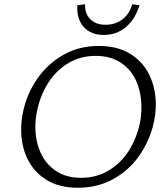

<svg xmlns="http://www.w3.org/2000/svg" viewBox="-20 -881 783 907"><path d="M639 -856 605 -861Q591 -814 557.5 -789Q524 -764 478 -764Q433 -764 406.5 -790.5Q380 -817 382 -861L345 -856Q342 -790 376 -753Q410 -716 470 -716Q530 -716 574 -752.5Q618 -789 639 -856ZM80 -268Q80 -311 89 -353Q106 -435 154 -506Q202 -577 277 -620.5Q352 -664 446 -664Q535 -664 595.5 -626.5Q656 -589 686 -526Q716 -463 716 -387Q716 -346 707 -304Q689 -221 641 -150Q593 -79 517.5 -36.5Q442 6 348 6Q260 6 200 -31Q140 -68 110 -130Q80 -192 80 -268ZM640 -296Q648 -331 648 -375Q648 -441 624.5 -496Q601 -551 552 -584Q503 -617 432 -617Q359 -617 301.5 -582Q244 -547 207.5 -489Q171 -431 156 -362Q147 -322 147 -282Q147 -216 171 -161.5Q195 -107 243.5 -74Q292 -41 363 -41Q436 -41 494 -76Q552 -111 588.5 -169Q625 -227 640 -296Z"/></svg>

Font: Ysabeau Infant Semilight
Style: Italic
Weight: 300
Italic angle: -12°
Designer: Christian Thalmann (Catharsis Fonts)
Version: Version 0.003